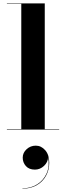

<svg xmlns="http://www.w3.org/2000/svg" viewBox="-20 -770 392 1141"><path d="M115 166.8Q115 138 138 116.8Q161 95.6 192.6 95.6Q225 95.6 248.8 122.8Q272.6 150 272.6 196.8Q272.6 240 253.2 275Q233.8 310 198.2 330.6Q162.6 351.2 113.4 351.2V349.2Q164.2 349.2 202.2 324.6Q240.2 300 258 258.2Q275.8 216.4 265.8 164Q265 194 241.4 216Q217.8 238 187.4 238Q152.6 238 133.8 216.8Q115 195.6 115 166.8ZM21 -2.5H106.5V-747.5H21V-750H246V-2.5H331.5V0H21Z"/></svg>

Font: Bodoni* 72pt
Style: Bold
Weight: 700
Version: Version 2.3